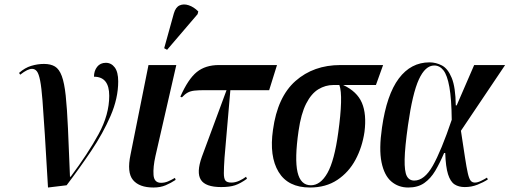

<svg xmlns="http://www.w3.org/2000/svg" viewBox="-20 -826 2272 856"><path d="M194 10Q186 -130 180 -224.5Q174 -319 169.5 -377.5Q165 -436 159 -466.5Q153 -497 144.5 -508Q136 -519 123 -519Q113 -519 100.5 -513Q88 -507 70 -493L65 -501Q91 -524 119.5 -532.5Q148 -541 176 -541Q206 -541 225 -529.5Q244 -518 255.5 -487Q267 -456 273 -399.5Q279 -343 283 -254.5Q287 -166 292 -38H295Q372 -141 419.5 -228Q467 -315 467 -399Q467 -484 399 -484Q399 -510 413 -528Q427 -546 452 -546Q476 -546 491.5 -525.5Q507 -505 507 -463Q507 -388 473 -309.5Q439 -231 386.5 -153Q334 -75 277 0Z M664 10Q601 10 573 -23.5Q545 -57 562 -137L642 -536H766L673 -130Q662 -81 664.5 -46Q667 -11 698 -11Q714 -11 728.5 -17Q743 -23 760 -33L763 -24Q742 -10 718.5 0Q695 10 664 10ZM725 -604 712 -611 755 -766Q763 -794 781 -802Q799 -810 821.5 -802.5Q844 -795 864 -775L861 -763Z M966 8Q896 8 875.5 -24.5Q855 -57 880 -127L990 -424H895Q865 -424 847 -422Q829 -420 816.5 -413Q804 -406 791 -392L784 -395Q819 -474 857.5 -505Q896 -536 956 -536H1215L1180 -424H1007L981 -123Q978 -78 978 -54Q978 -30 985 -21Q992 -12 1012 -12Q1029 -12 1046.5 -20Q1064 -28 1077 -38L1081 -29Q1052 -8 1028 0Q1004 8 966 8Z M1362 10Q1264 10 1222 -59.5Q1180 -129 1197 -247Q1217 -394 1297.5 -465Q1378 -536 1498 -536H1688L1656 -447H1510Q1572 -418 1593.5 -367.5Q1615 -317 1605 -238Q1595 -170 1565 -114Q1535 -58 1484 -24Q1433 10 1362 10ZM1366 0Q1409 0 1440 -55Q1471 -110 1488 -235Q1499 -314 1500.5 -368.5Q1502 -423 1493 -447H1466Q1431 -447 1399.5 -428Q1368 -409 1345 -364Q1322 -319 1311 -242Q1293 -117 1306.5 -58.5Q1320 0 1366 0Z M1800 10Q1756 10 1724.5 -17Q1693 -44 1681 -102.5Q1669 -161 1683 -257Q1704 -404 1758 -476Q1812 -548 1895 -548Q1924 -548 1950.5 -534Q1977 -520 1994 -478.5Q2011 -437 2012 -356H2016L2094 -536H2232L2035 -243Q2046 -170 2053 -124.5Q2060 -79 2065.5 -54.5Q2071 -30 2078 -21Q2085 -12 2097 -12Q2109 -12 2124.5 -19.5Q2140 -27 2151 -34L2155 -26Q2135 -13 2108.5 -2.5Q2082 8 2052 8Q2025 8 2006.5 -4Q1988 -16 1977.5 -49Q1967 -82 1965 -144H1960Q1941 -99 1920.5 -64.5Q1900 -30 1871.5 -10Q1843 10 1800 10ZM1827 -21Q1872 -21 1909.5 -87Q1947 -153 1994 -292Q1993 -385 1983.5 -438Q1974 -491 1957 -512.5Q1940 -534 1916 -534Q1876 -534 1847.5 -472Q1819 -410 1799 -268Q1785 -169 1784 -115.5Q1783 -62 1793.5 -41.5Q1804 -21 1827 -21Z"/></svg>

Font: Noto Serif Display ExtraCondensed SemiBold
Style: Italic
Weight: 600
Width: 2
Italic angle: -12°
Designer: Monotype Design Team
Foundry: Monotype Imaging Inc.
Version: Version 2.009